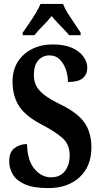

<svg xmlns="http://www.w3.org/2000/svg" viewBox="-20 -951 515 981"><path d="M227 10Q149 10 105.5 -10Q62 -30 44.5 -61.5Q27 -93 27 -127Q27 -174 54.5 -194.5Q82 -215 118 -215Q120 -130 156.5 -87.5Q193 -45 240 -45Q287 -45 311.5 -76.5Q336 -108 336 -157Q336 -213 299.5 -245.5Q263 -278 196 -313Q112 -356 78 -408Q44 -460 44 -535Q44 -593 71 -635.5Q98 -678 144.5 -701Q191 -724 249 -724Q309 -724 348 -706.5Q387 -689 406.5 -661.5Q426 -634 426 -605Q426 -571 403 -551.5Q380 -532 327 -532Q327 -566 316 -597Q305 -628 284.5 -648Q264 -668 233 -668Q197 -668 175 -642Q153 -616 153 -568Q153 -539 164 -515Q175 -491 204.5 -467.5Q234 -444 290 -417Q376 -375 411.5 -324.5Q447 -274 447 -198Q447 -101 386.5 -45.5Q326 10 227 10ZM96 -784Q109 -803 127 -829Q145 -855 161.5 -882Q178 -909 187 -931H302Q310 -909 327 -882Q344 -855 362 -829Q380 -803 392 -784V-771H333Q324 -783 307.5 -800Q291 -817 273.5 -835.5Q256 -854 244 -869Q225 -845 198.5 -818.5Q172 -792 156 -771H96Z"/></svg>

Font: Noto Serif ExtraCondensed
Style: Bold
Weight: 700
Width: 2
Designer: Monotype Design Team
Foundry: Monotype Imaging Inc.
Version: Version 2.014; ttfautohint (v1.8.4.7-5d5b)